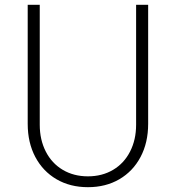

<svg xmlns="http://www.w3.org/2000/svg" viewBox="-20 -765 730 797"><path d="M95 -251V-745H145V-247Q145 -185 170 -136Q195 -87 240.5 -60Q286 -33 345 -33Q404 -33 449.5 -60Q495 -87 520 -136Q545 -185 545 -247V-745H595V-251Q595 -173 563.5 -113.5Q532 -54 475.5 -21Q419 12 345 12Q271 12 214.5 -21Q158 -54 126.5 -113.5Q95 -173 95 -251Z"/></svg>

Font: Eudoxus Sans ExtraLight
Style: Regular
Weight: 200
Designer: Stijn de Vries
Foundry: tokotype
Version: Version 2.005